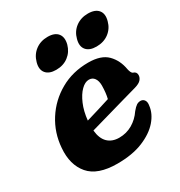

<svg xmlns="http://www.w3.org/2000/svg" viewBox="-166 -799 866 926"><g transform="rotate(-30 267.0 -336.0)"><path d="M492 -152Q487.5 -110.5 454.8 -72.8Q422 -35 363 -10.8Q304 13.5 220 13.5Q110.5 13.5 63.8 -41.2Q17 -96 24.5 -186.5Q30.5 -268 73 -334.5Q115.5 -401 184.5 -440.2Q253.5 -479.5 340.5 -479.5Q411.5 -479.5 445.8 -445Q480 -410.5 489 -357Q491 -347 494.8 -339Q498.5 -331 504.5 -329Q521.5 -324 521.5 -306Q521.5 -292.5 511.5 -280.8Q501.5 -269 475.5 -261.5Q443.5 -252.5 394.8 -238.8Q346 -225 293.8 -210Q241.5 -195 199 -183Q203.5 -136.5 227.2 -113.5Q251 -90.5 290.5 -90.5Q330.5 -90.5 364 -110Q397.5 -129.5 420 -163Q434.5 -180.5 444.5 -187Q454.5 -193.5 467 -193.5Q481 -193 488.2 -182Q495.5 -171 492 -152ZM302 -406.5Q280.5 -406.5 258.8 -385Q237 -363.5 220.8 -325.5Q204.5 -287.5 199.5 -238Q233.5 -248 270.2 -259.2Q307 -270.5 335 -279.5Q342.5 -309 343 -350.5Q343 -376.5 332.2 -391.5Q321.5 -406.5 302 -406.5ZM190.5 -526Q151.5 -526 134 -547.2Q116.5 -568.5 126.5 -605Q136.5 -642 165 -663.5Q193.5 -685 233 -685Q272.5 -685 289.5 -663.5Q306.5 -642 297 -605Q287 -569 258.8 -547.5Q230.5 -526 190.5 -526ZM415 -526Q376 -526 358.5 -547.2Q341 -568.5 351 -605Q360.5 -642 389.2 -663.5Q418 -685 457.5 -685Q497.5 -685 515 -663.5Q532.5 -642 522 -605Q512.5 -569 484 -547.5Q455.5 -526 415 -526Z"/></g></svg>

Font: Fraunces 9pt S050
Style: Bold Italic
Weight: 700
Italic angle: -16°
Version: Version 1.000; ttfautohint (v1.8.3)